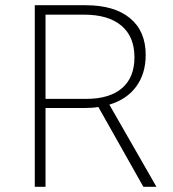

<svg xmlns="http://www.w3.org/2000/svg" viewBox="-20 -714 663 734"><path d="M113 0V-694H308Q417 -694 477 -644.5Q537 -595 537 -504Q537 -433 501 -383.5Q465 -334 398 -314L578 0H528L356 -305Q333 -301 301 -301H154V0ZM301 -658H154V-336H309Q399 -336 446.5 -377Q494 -418 494 -495Q494 -574 444 -616Q394 -658 301 -658Z"/></svg>

Font: Cantarell Light
Style: Regular
Weight: 300
Designer: Dave Crossland, Nikolaus Waxweiler, Florian Fecher, Jacques Le Bailly, Eben Sorkin, Alexei Vanyashin, Alexios Zavras, Em
Version: Version 0.303